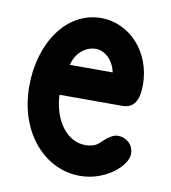

<svg xmlns="http://www.w3.org/2000/svg" viewBox="-72 -655 655 737"><g transform="rotate(10 255.0 -286.5)"><path d="M264 -472C297 -472 333 -444 343 -394H176C190 -449 231 -472 264 -472ZM466 -366V-368C465 -495 376 -591 265 -592C128 -592 37 -454 37 -287C37 -105 151 19 288 19C387 19 467 -51 467 -98C467 -137 435 -158 407 -158C391 -158 380 -151 366 -141C338 -120 336 -102 288 -101C217 -101 162 -172 157 -274H403C468 -274 465 -348 466 -366Z"/></g></svg>

Font: LS
Style: Bold
Weight: 700
Designer: BSozoo
Foundry: BSozoo
Version: Version 001.000